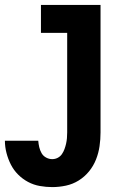

<svg xmlns="http://www.w3.org/2000/svg" viewBox="-29 -540 549 783"><path d="M184 223Q159 223 133.5 218.5Q108 214 85.5 202Q63 190 45 172Q27 154 15.5 131.5Q4 109 -2.5 84Q-9 59 -9 34H127Q128 47 131 60Q134 73 140.5 84.5Q147 96 159 102.5Q171 109 184 109Q196 109 206.5 103.5Q217 98 223.5 88.5Q230 79 234 68Q238 57 240.5 46Q243 35 244 23.5Q245 12 245 0V-406H138V-520H381V0Q381 28 377 56Q373 84 362.5 110.5Q352 137 334 159Q316 181 292 196Q268 211 240 217Q212 223 184 223Z"/></svg>

Font: Iosevka SS18 Heavy
Style: Regular
Weight: 900
Monospace: yes
Designer: Belleve Invis
Foundry: Belleve Invis
Version: Version 25.1.1; ttfautohint (v1.8.4)